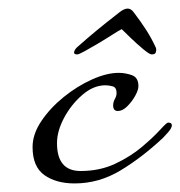

<svg xmlns="http://www.w3.org/2000/svg" viewBox="-20 -423 421 448"><path d="M154 5Q111 5 83.5 -14.5Q56 -34 56 -80Q56 -110 76.5 -140.5Q97 -171 128.5 -196.5Q160 -222 194.5 -237.5Q229 -253 257 -253Q273 -253 288 -247.5Q303 -242 303 -222Q303 -213 295.5 -199.5Q288 -186 277 -175Q266 -164 255 -164Q244 -164 244 -177Q244 -185 248 -192Q252 -199 252 -206Q252 -219 243 -221.5Q234 -224 226 -224Q198 -224 172 -201.5Q146 -179 129.5 -148Q113 -117 113 -89Q113 -24 168 -24Q213 -24 249 -41Q285 -58 311.5 -80.5Q338 -103 353.5 -120Q369 -137 372 -137Q381 -137 381 -131Q381 -127 378 -122Q377 -120 371.5 -113.5Q366 -107 361 -102Q312 -56 261.5 -25.5Q211 5 154 5ZM160 -296Q150 -296 154 -305Q156 -309 159 -312Q185 -335 205 -351.5Q225 -368 257 -393Q269 -403 278 -403Q286 -403 293 -393Q309 -372 321.5 -352.5Q334 -333 344 -311Q344 -309 344.5 -307.5Q345 -306 344 -304Q344 -296 334 -296Q329 -296 314.5 -308Q300 -320 285 -334.5Q270 -349 264 -355Q256 -351 240.5 -341Q225 -331 208 -321Q191 -311 177.5 -303.5Q164 -296 160 -296Z"/></svg>

Font: Corinthia
Style: Bold
Weight: 700
Designer: Robert E. Leuschke
Foundry: Robert E. Leuschke
Version: Version 1.013; ttfautohint (v1.8.3)